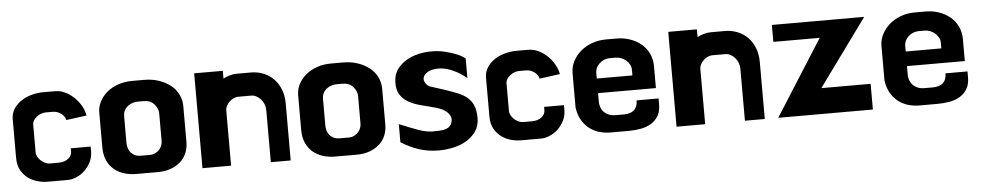

<svg xmlns="http://www.w3.org/2000/svg" viewBox="-34 -680 5027 982"><g transform="rotate(-5 2479.0 -189.0)"><path d="M313 -93V-110H415V-86Q415 -56 402.5 -31Q390 -6 371 12Q352 30 328.5 40Q305 50 283 50H179Q156 50 130 43Q104 36 82 20.5Q60 5 45 -21Q30 -47 30 -86V-284Q30 -315 46 -338.5Q62 -362 86 -377.5Q110 -393 139.5 -400.5Q169 -408 196 -408H257Q285 -408 310.5 -395.5Q336 -383 356.5 -363Q377 -343 390.5 -318.5Q404 -294 408 -270L303 -256Q298 -277 278.5 -290.5Q259 -304 237 -304H202Q190 -304 177.5 -299.5Q165 -295 155 -287Q145 -279 138.5 -269Q132 -259 132 -247V-103Q132 -95 137 -84.5Q142 -74 151.5 -64.5Q161 -55 174 -48.5Q187 -42 202 -42H244Q275 -42 294 -57Q313 -72 313 -93Z M635 50Q603 50 573.5 41Q544 32 522 13.5Q500 -5 487 -33.5Q474 -62 474 -101V-279Q474 -310 488.5 -337Q503 -364 527.5 -384Q552 -404 585 -415Q618 -426 655 -426H717Q759 -426 793.5 -414Q828 -402 853 -382Q878 -362 891.5 -334Q905 -306 905 -275V-91Q905 -60 894 -34Q883 -8 862 10.5Q841 29 812 39.5Q783 50 747 50ZM712 -41Q729 -41 741.5 -47.5Q754 -54 762.5 -63.5Q771 -73 775 -84.5Q779 -96 779 -107V-249Q779 -273 759.5 -295.5Q740 -318 705 -318H677Q663 -318 649.5 -314Q636 -310 624.5 -301.5Q613 -293 606 -280Q599 -267 599 -248V-112Q599 -104 601.5 -91.5Q604 -79 611.5 -68Q619 -57 632.5 -49Q646 -41 667 -41Z M1326 50V-217Q1326 -232 1320.5 -247Q1315 -262 1305 -273Q1295 -284 1282.5 -291Q1270 -298 1257 -298H1189Q1178 -298 1166.5 -293Q1155 -288 1145 -279Q1135 -270 1128.5 -258Q1122 -246 1122 -233V50H975V-437H1122V-397Q1136 -405 1155 -410.5Q1174 -416 1191 -416H1264Q1298 -416 1328 -404Q1358 -392 1380 -370Q1402 -348 1415 -315.5Q1428 -283 1428 -243V50Z M1656 50Q1624 50 1594.5 41Q1565 32 1543 13.5Q1521 -5 1508 -33.5Q1495 -62 1495 -101V-279Q1495 -310 1509.5 -337Q1524 -364 1548.5 -384Q1573 -404 1606 -415Q1639 -426 1676 -426H1738Q1780 -426 1814.5 -414Q1849 -402 1874 -382Q1899 -362 1912.5 -334Q1926 -306 1926 -275V-91Q1926 -60 1915 -34Q1904 -8 1883 10.5Q1862 29 1833 39.5Q1804 50 1768 50ZM1733 -41Q1750 -41 1762.5 -47.5Q1775 -54 1783.5 -63.5Q1792 -73 1796 -84.5Q1800 -96 1800 -107V-249Q1800 -273 1780.5 -295.5Q1761 -318 1726 -318H1698Q1684 -318 1670.5 -314Q1657 -310 1645.5 -301.5Q1634 -293 1627 -280Q1620 -267 1620 -248V-112Q1620 -104 1622.5 -91.5Q1625 -79 1632.5 -68Q1640 -57 1653.5 -49Q1667 -41 1688 -41Z M1995 6V-87Q2043 -67 2091.5 -49Q2140 -31 2185 -35Q2199 -35 2212 -36.5Q2225 -38 2235.5 -42Q2246 -46 2254 -54.5Q2262 -63 2265 -77Q2269 -94 2261.5 -107.5Q2254 -121 2241 -131Q2228 -141 2212 -147Q2196 -153 2184 -156Q2144 -166 2109.5 -175.5Q2075 -185 2050 -200Q2025 -215 2010.5 -238Q1996 -261 1996 -297Q1996 -345 2022.5 -376Q2049 -407 2089 -423.5Q2129 -440 2174.5 -442.5Q2220 -445 2259 -436Q2288 -429 2315 -419Q2342 -409 2365 -392V-291Q2348 -305 2332 -315.5Q2316 -326 2293 -336Q2278 -343 2260 -347.5Q2242 -352 2224 -352.5Q2206 -353 2188.5 -349Q2171 -345 2157 -334Q2146 -325 2143 -314.5Q2140 -304 2143.5 -294Q2147 -284 2155 -275.5Q2163 -267 2174 -264Q2215 -251 2246.5 -240.5Q2278 -230 2313 -216Q2341 -204 2358 -189Q2375 -174 2384 -156.5Q2393 -139 2396 -120Q2399 -101 2399 -82Q2399 -43 2379.5 -15Q2360 13 2329.5 31Q2299 49 2261.5 57Q2224 65 2188 65Q2134 65 2087.5 50Q2041 35 1995 6Z M2743 -93V-110H2845V-86Q2845 -56 2832.5 -31Q2820 -6 2801 12Q2782 30 2758.5 40Q2735 50 2713 50H2609Q2586 50 2560 43Q2534 36 2512 20.5Q2490 5 2475 -21Q2460 -47 2460 -86V-284Q2460 -315 2476 -338.5Q2492 -362 2516 -377.5Q2540 -393 2569.5 -400.5Q2599 -408 2626 -408H2687Q2715 -408 2740.5 -395.5Q2766 -383 2786.5 -363Q2807 -343 2820.5 -318.5Q2834 -294 2838 -270L2733 -256Q2728 -277 2708.5 -290.5Q2689 -304 2667 -304H2632Q2620 -304 2607.5 -299.5Q2595 -295 2585 -287Q2575 -279 2568.5 -269Q2562 -259 2562 -247V-103Q2562 -95 2567 -84.5Q2572 -74 2581.5 -64.5Q2591 -55 2604 -48.5Q2617 -42 2632 -42H2674Q2705 -42 2724 -57Q2743 -72 2743 -93Z M3144 -426Q3179 -426 3211 -415Q3243 -404 3267.5 -384Q3292 -364 3306.5 -334.5Q3321 -305 3321 -269V-156H3024V-110Q3024 -101 3027.5 -88Q3031 -75 3040 -63.5Q3049 -52 3065 -44Q3081 -36 3106 -36H3145Q3217 -36 3217 -102H3330V-72Q3330 -36 3316 -12.5Q3302 11 3279 25Q3256 39 3226 44.5Q3196 50 3164 50H3068Q3043 50 3016.5 43Q2990 36 2966.5 19.5Q2943 3 2926 -24.5Q2909 -52 2903 -92V-269Q2903 -302 2918 -330.5Q2933 -359 2958 -380.5Q2983 -402 3016.5 -414Q3050 -426 3087 -426ZM3024 -231H3207V-261Q3207 -274 3200.5 -286.5Q3194 -299 3183 -308.5Q3172 -318 3158 -323.5Q3144 -329 3130 -329H3098Q3084 -329 3070.5 -323.5Q3057 -318 3046.5 -308.5Q3036 -299 3030 -286.5Q3024 -274 3024 -261Z M3760 50V-217Q3760 -232 3754.5 -247Q3749 -262 3739 -273Q3729 -284 3716.5 -291Q3704 -298 3691 -298H3623Q3612 -298 3600.5 -293Q3589 -288 3579 -279Q3569 -270 3562.5 -258Q3556 -246 3556 -233V50H3409V-437H3556V-397Q3570 -405 3589 -410.5Q3608 -416 3625 -416H3698Q3732 -416 3762 -404Q3792 -392 3814 -370Q3836 -348 3849 -315.5Q3862 -283 3862 -243V50Z M4164 -82H4417V50H3931L4178 -339H3940V-426H4414Z M4730 -426Q4765 -426 4797 -415Q4829 -404 4853.5 -384Q4878 -364 4892.5 -334.5Q4907 -305 4907 -269V-156H4610V-110Q4610 -101 4613.5 -88Q4617 -75 4626 -63.5Q4635 -52 4651 -44Q4667 -36 4692 -36H4731Q4803 -36 4803 -102H4916V-72Q4916 -36 4902 -12.5Q4888 11 4865 25Q4842 39 4812 44.5Q4782 50 4750 50H4654Q4629 50 4602.5 43Q4576 36 4552.5 19.5Q4529 3 4512 -24.5Q4495 -52 4489 -92V-269Q4489 -302 4504 -330.5Q4519 -359 4544 -380.5Q4569 -402 4602.5 -414Q4636 -426 4673 -426ZM4610 -231H4793V-261Q4793 -274 4786.5 -286.5Q4780 -299 4769 -308.5Q4758 -318 4744 -323.5Q4730 -329 4716 -329H4684Q4670 -329 4656.5 -323.5Q4643 -318 4632.5 -308.5Q4622 -299 4616 -286.5Q4610 -274 4610 -261Z"/></g></svg>

Font: BM HANNA
Style: Regular
Weight: 400
Designer: BONGJIN KIM, JAEHYUN KEUM, MINJUNG KIM, JUHEE TAE
Foundry: WOOWA BROTHERS Corporation.
Version: Version 1.000